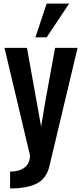

<svg xmlns="http://www.w3.org/2000/svg" viewBox="-20 -891 451 1067"><path d="M239.3 -683.6H176.8L239.3 -871.1H364.3ZM36.1 62.5Q86.9 62.5 116.7 40Q146.5 17.6 146.5 -28.3L4.9 -625H129.9Q202.6 -223.1 208.5 -187.5Q218.8 -253.4 231.7 -326.4Q244.6 -399.4 261 -487.5Q277.3 -575.7 286.1 -625H411.1L254.9 31.2Q238.8 100.6 185.3 128.4Q131.8 156.2 36.1 156.2Z"/></svg>

Font: Oswald
Style: Stencbab
Weight: 400
Designer: Mathieu Le Lay
Foundry: Mathieu Le Lay
Version: Version 1.000